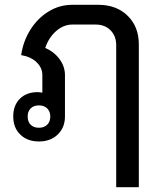

<svg xmlns="http://www.w3.org/2000/svg" viewBox="-20 -578 671 798"><path d="M557 -393V200H463V-390Q463 -428 439.5 -452Q416 -476 377 -476H281Q245 -476 214 -449.5Q183 -423 168 -379Q206 -362 228 -331.5Q250 -301 250 -266V-94Q250 -48 220 -19Q190 10 142 10Q94 10 64.5 -18.5Q35 -47 35 -94Q35 -140 62.5 -167.5Q90 -195 136 -195Q144 -195 156 -193V-266Q156 -296 132.5 -319Q109 -342 68 -349Q76 -406 106 -454Q136 -502 181.5 -530Q227 -558 280 -558H389Q464 -558 510.5 -512.5Q557 -467 557 -393ZM189 -94Q189 -115 176 -127.5Q163 -140 142 -140Q120 -140 107.5 -127.5Q95 -115 95 -94Q95 -72 107.5 -59.5Q120 -47 142 -47Q163 -47 176 -59.5Q189 -72 189 -94Z"/></svg>

Font: Bai Jamjuree Medium
Style: Regular
Weight: 500
Version: Version 1.000; ttfautohint (v1.6)